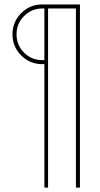

<svg xmlns="http://www.w3.org/2000/svg" viewBox="-20 -663 450 862"><path d="M179.2 -393.1V-625H169.9Q122.1 -625 87.9 -590.8Q54.2 -557.1 54.2 -508.8Q54.2 -460.4 87.9 -426.8Q121.6 -393.1 169.9 -393.1ZM195.8 -625V179.2H179.2V-375H169.9Q114.3 -375 75.2 -414.1Q36.1 -453.1 36.1 -508.8Q36.1 -564.9 75.2 -604Q114.3 -643.1 169.9 -643.1H338.9V179.2H320.8V-625Z"/></svg>

Font: Rawengulk
Style: Light
Weight: 300
Version: Version 0.92